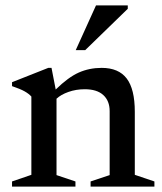

<svg xmlns="http://www.w3.org/2000/svg" viewBox="-20 -690 599 710"><path d="M315 -19 385.5 -42.5V-279Q385.5 -317 362 -338.5Q338.5 -360 293.5 -360Q261 -360 233 -350Q205 -340 189 -325V-42.5L259 -19V0H24.5V-19L96 -43.5V-333Q86.5 -343.5 71 -352.2Q55.5 -361 24.5 -371.5V-386L158.5 -439H170.5L186 -359Q232.5 -404.5 271.5 -421.8Q310.5 -439 356 -439Q418.5 -439 448.5 -399.8Q478.5 -360.5 478.5 -276.5V-43.5L551 -19V0H315ZM260 -504.5 335 -670H452.5V-657.5L295 -504.5Z"/></svg>

Font: Newsreader Text Medium
Style: Regular
Weight: 500
Designer: Hugues Gentile
Foundry: Production Type
Version: Version 1.002